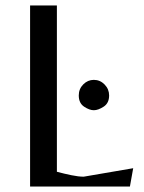

<svg xmlns="http://www.w3.org/2000/svg" viewBox="-20 -682 527 702"><path d="M90 0V-662H188V-54Q214 -47 240.5 -41.5Q267 -36 286 -36L467 -67L455 0ZM323 -279Q307 -279 287.5 -292Q268 -305 268 -333Q268 -357 284.5 -373.5Q301 -390 323 -390Q346 -390 362.5 -373Q379 -356 379 -333Q379 -305 359 -292Q339 -279 323 -279Z"/></svg>

Font: Belleza
Style: Regular
Weight: 400
Designer: Eduardo Rodriguez Tunni
Foundry: Eduardo Rodriguez Tunni
Version: Version 1.003; ttfautohint (v1.8.4.7-5d5b)